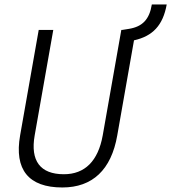

<svg xmlns="http://www.w3.org/2000/svg" viewBox="-20 -827 764 857"><path d="M258.3 9.8C392.6 9.8 476.6 -68.8 503.4 -222.7L578.1 -647C661.6 -665.5 707.5 -713.9 724.1 -807.1H657.7C647 -740.2 615.7 -708 555.7 -698.2L525.4 -693.4H521.5L438.5 -222.7C418 -108.4 358.9 -49.3 265.1 -49.3C159.7 -49.3 114.7 -108.9 134.8 -222.7L217.8 -693.4H152.8L69.8 -222.7C43 -69.8 107.4 9.8 258.3 9.8Z"/></svg>

Font: Cascadia Code NF Light
Style: Italic
Weight: 300
Italic angle: -10°
Monospace: yes
Designer: Aaron Bell
Foundry: Saja Typeworks
Version: Version 2404.023